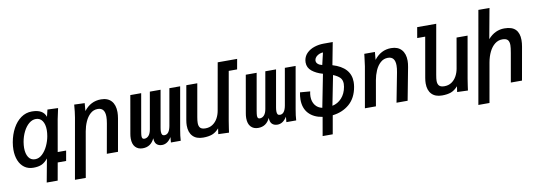

<svg xmlns="http://www.w3.org/2000/svg" viewBox="-69 -1274 5537 1965"><g transform="rotate(-10 2700.0 -292.0)"><path d="M184 10Q129 10 90.5 -18Q52 -46 32.2 -95Q12.5 -144 12.5 -206.5Q12.5 -242 19.5 -283Q33.5 -362 67.5 -424.8Q101.5 -487.5 152.2 -523.8Q203 -560 265.5 -560Q382.5 -560 409.5 -479L427 -551.5L537 -547.5L528 -505.5Q519 -469 513 -435.5L455 -105H542.5L524 0H436.5L404 183H290L335 -59.5Q303 -20 268.8 -5Q234.5 10 184 10ZM378 -283Q384 -317 384 -346Q384 -406.5 360 -441.8Q336 -477 293 -477Q254.5 -477 220.8 -448.8Q187 -420.5 163 -372.5Q139 -324.5 129 -267Q123.5 -233 123.5 -205.5Q123.5 -145.5 147 -109Q170.5 -72.5 216 -72.5Q256.5 -72.5 290.5 -104.8Q324.5 -137 347 -185.5Q369.5 -234 378 -283Z M705.5 -554 814 -550 807 -469Q876.5 -559 983.5 -559Q1054 -559 1091.2 -517.8Q1128.5 -476.5 1128.5 -401.5Q1128.5 -372 1122.5 -337.5L1063 0H947L1001.5 -306Q1008.5 -346.5 1008.5 -374.5Q1008.5 -468 934 -468Q889.5 -468 856.8 -438Q824 -408 803.8 -362Q783.5 -316 774.5 -265L692 205.5H579.5L690.5 -423Q696 -455.5 698.8 -482.2Q701.5 -509 705.5 -554Z M1715 0H1613L1618 -55.5Q1577.5 9.5 1520 9.5Q1485 9.5 1464.2 -10.2Q1443.5 -30 1442.5 -74Q1405 8.5 1319.5 8.5Q1271.5 8.5 1243.2 -22.2Q1215 -53 1215 -111.5Q1215 -135.5 1220 -162L1288 -550H1401L1333.5 -167Q1327.5 -131 1327.5 -117.5Q1327.5 -100.5 1333.5 -92.8Q1339.5 -85 1352.5 -85Q1378.5 -85 1397.5 -106Q1416.5 -127 1424 -169.5L1491 -550H1602.5L1535 -167Q1531 -145.5 1531 -126.5Q1531 -104.5 1538.5 -94.8Q1546 -85 1562 -85Q1611.5 -85 1627 -169.5L1694 -550H1806L1729 -113Q1717.5 -49 1715 0Z M1802.5 -142.5Q1802.5 -167.5 1808 -199L1870 -550H1984L1924 -209.5Q1917.5 -173 1917.5 -149Q1917.5 -115 1933.2 -98Q1949 -81 1988 -81Q2030 -81 2062 -102.5Q2094 -124 2113.5 -159.2Q2133 -194.5 2140.5 -236.5L2227 -725H2429L2410 -619H2323L2234 -115Q2229 -88.5 2222.5 -41.5L2216 4L2105 0L2113.5 -58.5Q2079 -20 2041.2 -6Q2003.5 8 1947.5 8Q1877.5 8 1840 -31.5Q1802.5 -71 1802.5 -142.5Z M2915 0H2813L2818 -55.5Q2777.5 9.5 2720 9.5Q2685 9.5 2664.2 -10.2Q2643.5 -30 2642.5 -74Q2605 8.5 2519.5 8.5Q2471.5 8.5 2443.2 -22.2Q2415 -53 2415 -111.5Q2415 -135.5 2420 -162L2488 -550H2601L2533.5 -167Q2527.5 -131 2527.5 -117.5Q2527.5 -100.5 2533.5 -92.8Q2539.5 -85 2552.5 -85Q2578.5 -85 2597.5 -106Q2616.5 -127 2624 -169.5L2691 -550H2802.5L2735 -167Q2731 -145.5 2731 -126.5Q2731 -104.5 2738.5 -94.8Q2746 -85 2762 -85Q2811.5 -85 2827 -169.5L2894 -550H3006L2929 -113Q2917.5 -49 2915 0Z M3187.5 11.5Q3097.5 -2 3046.2 -56.5Q2995 -111 2995 -202Q2995 -237.5 3003 -276L3107.5 -267.5Q3101 -241 3101 -214.5Q3101 -162 3127.5 -126Q3154 -90 3200.5 -80.5L3267.5 -422.5Q3200 -441.5 3156.2 -476.8Q3112.5 -512 3112.5 -567Q3112.5 -580 3114.5 -590.5Q3122.5 -635 3154.5 -665.2Q3186.5 -695.5 3232.5 -710.2Q3278.5 -725 3328 -725H3422.5L3378 -492Q3562.5 -437 3562.5 -286Q3562.5 -262 3558 -235Q3538.5 -122 3466.8 -60.2Q3395 1.5 3292.5 13L3258.5 205H3153.5ZM3456.5 -254Q3459.5 -271.5 3459.5 -285Q3459.5 -325 3437 -348.5Q3414.5 -372 3367 -392L3306 -83Q3363 -94.5 3403.8 -139.2Q3444.5 -184 3456.5 -254ZM3216 -575Q3215.5 -572.5 3215.5 -567Q3215.5 -547 3232 -532.5Q3248.5 -518 3276 -512L3305.5 -637.5Q3288 -637.5 3268.5 -630Q3249 -622.5 3234.2 -608.2Q3219.5 -594 3216 -575Z M3715.5 -515.5 3719.5 -550H3830L3822.5 -469Q3893 -560 3999 -560Q4069 -560 4106.5 -518.5Q4144 -477 4144 -403.5Q4144 -374 4137 -337.5L4073 0H3957.5L4016.5 -306Q4024 -344.5 4024 -375.5Q4024 -468 3949.5 -468Q3905 -468 3872 -438Q3839 -408 3819 -362Q3799 -316 3790 -265L3743.5 0H3629L3703.5 -423Q3709.5 -459 3715.5 -515.5Z M4285.5 -141.5Q4285.5 -167 4291 -199L4364 -615H4281L4300 -725H4498L4407 -209.5Q4400 -170 4400 -149Q4400 -115.5 4416 -98.2Q4432 -81 4471 -81Q4513 -81 4544.8 -102.2Q4576.5 -123.5 4596.2 -158.8Q4616 -194 4623.5 -236.5L4678.5 -550H4793L4716.5 -115Q4712.5 -91 4705.5 -43L4699 4L4587.5 0L4596 -58.5Q4561.5 -20 4523.8 -6Q4486 8 4430.5 8Q4360.5 8 4323 -31.2Q4285.5 -70.5 4285.5 -141.5Z M4947.5 -790H5063L5005.5 -476Q5044 -519 5086 -538.2Q5128 -557.5 5175 -557.5Q5255 -557.5 5291.8 -519.5Q5328.5 -481.5 5328.5 -410.5Q5328.5 -377 5322 -341.5L5261.5 0H5145.5L5198 -298.5Q5207.5 -353 5207.5 -378.5Q5207.5 -415.5 5191.2 -433Q5175 -450.5 5135.5 -450.5Q5092.5 -450.5 5058 -423.2Q5023.5 -396 5000.2 -348.5Q4977 -301 4966 -240L4894 168H4778.5Z"/></g></svg>

Font: JuliaMono SemiBoldItalic
Style: Regular
Weight: 600
Italic angle: -9°
Monospace: yes
Designer: cormullion
Foundry: corm
Version: Version 0.049; ttfautohint (v1.8.4)